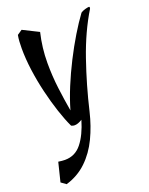

<svg xmlns="http://www.w3.org/2000/svg" viewBox="-144 -560 716 920"><g transform="rotate(-20 213.5 -100.5)"><path d="M33 284 8 266 32 169Q52 172 66 172Q118 172 151 130.5Q184 89 205 18Q183 32 166 32Q157 32 149 28Q131 -10 114 -61.5Q97 -113 83 -171.5Q69 -230 61 -289Q53 -348 53 -400Q53 -418 54 -435Q55 -452 58 -468L83 -485L163 -445Q145 -370 145 -293Q145 -226 153 -162.5Q161 -99 171 -42Q186 -95 210 -153Q234 -211 263 -268Q292 -325 322.5 -375.5Q353 -426 381 -464Q389 -470 403 -474Q417 -478 424 -478Q427 -478 427 -474Q427 -473 426.5 -471.5Q426 -470 426 -468Q368 -373 326 -251Q284 -129 255 -5Q239 63 210.5 122.5Q182 182 138 224Q94 266 33 284Z"/></g></svg>

Font: Julee
Style: Regular
Weight: 400
Designer: Julian Tunni
Foundry: Julian Tunni
Version: Version 1.002; ttfautohint (v1.8.4.7-5d5b);gftools[0.9.23]